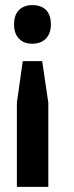

<svg xmlns="http://www.w3.org/2000/svg" viewBox="-20 -529 291 751"><path d="M169 202H46V-127L69 -290H145L169 -127ZM35 -433Q35 -471 54.5 -490Q74 -509 106 -509Q141 -509 160 -490Q179 -471 179 -433Q179 -398 159.5 -378Q140 -358 106 -358Q73 -358 54 -378Q35 -398 35 -433Z"/></svg>

Font: PT Sans Narrow
Style: Bold
Weight: 700
Width: 3
Designer: A.Korolkova, O.Umpeleva, V.Yefimov
Foundry: ParaType Ltd
Version: Version 2.003W OFL